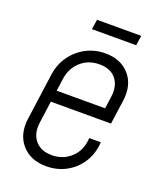

<svg xmlns="http://www.w3.org/2000/svg" viewBox="-130 -763 716 857"><g transform="rotate(20 227.5 -334.0)"><path d="M191.5 12Q116.5 12 74.8 -36Q33 -84 44 -162L74 -379Q81 -430.5 108.8 -469.5Q136.5 -508.5 178.2 -530.2Q220 -552 269.5 -552Q343.5 -552 384.8 -504.2Q426 -456.5 415 -379L399 -266H100L107 -321H351L359 -379Q366.5 -432.5 340 -464.8Q313.5 -497 261.5 -497Q209 -497 172.8 -464.8Q136.5 -432.5 129 -379L99 -162Q91.5 -109 118.5 -76Q145.5 -43 198 -43Q250.5 -43 287.2 -76Q324 -109 329 -162L330 -172H385L384 -162Q379 -111.5 352.8 -72.2Q326.5 -33 284.8 -10.5Q243 12 191.5 12ZM182 -680H392L385 -633H175Z"/></g></svg>

Font: Mohave Light Light
Style: Italic
Weight: 300
Italic angle: -8°
Version: Version 2.003